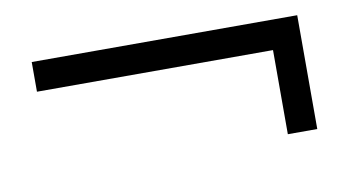

<svg xmlns="http://www.w3.org/2000/svg" viewBox="-38 -477 673 370"><g transform="rotate(-10 298.5 -292.5)"><path d="M500.5 -181.6V-346.2H38.6V-404.3H558.1V-181.6Z"/></g></svg>

Font: Doulos SIL Compact
Style: Regular
Weight: 400
Designer: Walt Agee, Victor Gaultney, Peter Martin, Debbi Hosken
Foundry: SIL International
Version: Version 4.110; 2011; Maintenance release ; LnSpcTght